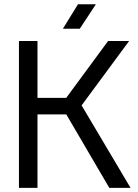

<svg xmlns="http://www.w3.org/2000/svg" viewBox="-20 -902 665 922"><path d="M504.8 0 272.3 -397.1 499 -705H600L352.5 -369.6L357.5 -420.1L606.8 0ZM71 0V-705H160V0ZM127.4 -352.6V-431.9H342.8V-352.6ZM354.5 -881.6H440.5L363.1 -764H282Z"/></svg>

Font: TikTok Sans Light
Style: Regular
Weight: 300
Version: Version 4.000